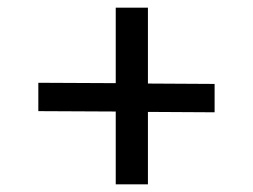

<svg xmlns="http://www.w3.org/2000/svg" viewBox="-20 -532 660 501"><path d="M540 -313V-239L366 -240V-51H282V-241L80 -242V-316L282 -315V-512H366V-314Z"/></svg>

Font: OpenDyslexic
Style: Regular
Weight: 400
Designer: Abbie Gonzalez
Version: Version 0.920;hotconv 1.0.109;makeotfexe 2.5.65596